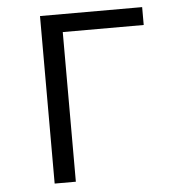

<svg xmlns="http://www.w3.org/2000/svg" viewBox="-49 -703 698 749"><g transform="rotate(-5 300.0 -328.0)"><path d="M135 0V-656H535V-586H218V0Z"/></g></svg>

Font: Source Code Pro
Style: Regular
Weight: 400
Monospace: yes
Designer: Paul D. Hunt, Teo Tuominen
Foundry: Adobe Systems Incorporated
Version: Version 2.030;PS 1.000;hotconv 16.6.51;makeotf.lib2.5.65220